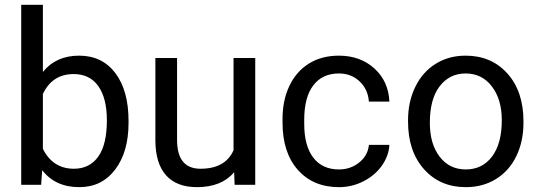

<svg xmlns="http://www.w3.org/2000/svg" viewBox="-20 -770 2246 800"><path d="M515.6 -258.3Q515.6 -137.2 460 -63.7Q404.3 9.8 310.5 9.8Q210.4 9.8 155.8 -61L151.4 0H68.4V-750H158.7V-470.2Q213.4 -538.1 309.6 -538.1Q405.8 -538.1 460.7 -465.3Q515.6 -392.6 515.6 -266.1ZM425.3 -268.6Q425.3 -360.8 389.6 -411.1Q354 -461.4 287.1 -461.4Q197.8 -461.4 158.7 -378.4V-149.9Q200.2 -66.9 288.1 -66.9Q353 -66.9 389.2 -117.2Q425.3 -167.5 425.3 -268.6Z M955.6 -52.2Q902.8 9.8 800.8 9.8Q716.3 9.8 672.1 -39.3Q627.9 -88.4 627.4 -184.6V-528.3H717.8V-187Q717.8 -66.9 815.4 -66.9Q918.9 -66.9 953.1 -144V-528.3H1043.5V0H957.5Z M1392.6 -64Q1440.9 -64 1477.1 -93.3Q1513.2 -122.6 1517.1 -166.5H1602.5Q1600.1 -121.1 1571.3 -80.1Q1542.5 -39.1 1494.4 -14.6Q1446.3 9.8 1392.6 9.8Q1284.7 9.8 1220.9 -62.3Q1157.2 -134.3 1157.2 -259.3V-274.4Q1157.2 -351.6 1185.5 -411.6Q1213.9 -471.7 1266.8 -504.9Q1319.8 -538.1 1392.1 -538.1Q1481 -538.1 1539.8 -484.9Q1598.6 -431.6 1602.5 -346.7H1517.1Q1513.2 -397.9 1478.3 -430.9Q1443.4 -463.9 1392.1 -463.9Q1323.2 -463.9 1285.4 -414.3Q1247.6 -364.7 1247.6 -271V-253.9Q1247.6 -162.6 1285.2 -113.3Q1322.8 -64 1392.6 -64Z M1680.2 -269Q1680.2 -346.7 1710.7 -408.7Q1741.2 -470.7 1795.7 -504.4Q1850.1 -538.1 1919.9 -538.1Q2027.8 -538.1 2094.5 -463.4Q2161.1 -388.7 2161.1 -264.6V-258.3Q2161.1 -181.2 2131.6 -119.9Q2102.1 -58.6 2047.1 -24.4Q1992.2 9.8 1920.9 9.8Q1813.5 9.8 1746.8 -64.9Q1680.2 -139.6 1680.2 -262.7ZM1771 -258.3Q1771 -170.4 1811.8 -117.2Q1852.5 -64 1920.9 -64Q1989.7 -64 2030.3 -117.9Q2070.8 -171.9 2070.8 -269Q2070.8 -356 2029.5 -409.9Q1988.3 -463.9 1919.9 -463.9Q1853 -463.9 1812 -410.6Q1771 -357.4 1771 -258.3Z"/></svg>

Font: Roboto-ThirdPerson-AD3FC
Style: ThirdPerson-AD3FC
Weight: 400
Designer: Google
Version: Version 2.137; 2017